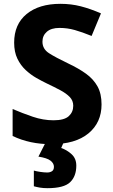

<svg xmlns="http://www.w3.org/2000/svg" viewBox="-20 -744 591 1004"><path d="M511 -198Q511 -103 442.5 -46.5Q374 10 248 10Q135 10 46 -33V-174Q97 -152 151.5 -133.5Q206 -115 260 -115Q316 -115 339.5 -136.5Q363 -158 363 -191Q363 -218 344.5 -237Q326 -256 295 -272.5Q264 -289 224 -308Q199 -320 170 -336.5Q141 -353 114.5 -377.5Q88 -402 71 -437Q54 -472 54 -521Q54 -617 119 -670.5Q184 -724 296 -724Q352 -724 402.5 -711Q453 -698 508 -674L459 -556Q410 -576 371 -587Q332 -598 291 -598Q248 -598 225 -578Q202 -558 202 -526Q202 -488 236 -466Q270 -444 337 -412Q392 -386 430.5 -358Q469 -330 490 -292Q511 -254 511 -198ZM379 122Q379 178 346.5 209Q314 240 228 240Q206 240 188.5 237Q171 234 157 230V148Q171 152 191.5 155Q212 158 227 158Q241 158 251.5 151.5Q262 145 262 128Q262 110 244 96Q226 82 181 75L219 0H313L300 30Q330 40 354.5 62.5Q379 85 379 122Z"/></svg>

Font: Noto Sans Telugu
Style: Bold
Weight: 700
Designer: Jelle Bosma - Monotype Design Team
Foundry: Monotype Imaging Inc.
Version: Version 2.005; ttfautohint (v1.8.4.7-5d5b)